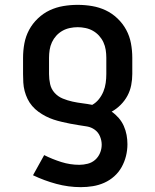

<svg xmlns="http://www.w3.org/2000/svg" viewBox="-20 -558 640 791"><path d="M313 213Q262 213 212 199.5Q162 186 116 164L162 81Q196 98 232.5 109.5Q269 121 307 121Q324 121 341.5 116.5Q359 112 372 100.5Q385 89 392 72.5Q399 56 399 38Q399 21 392 4Q385 -13 370.5 -23.5Q356 -34 338.5 -37Q321 -40 303.5 -42.5Q286 -45 269 -48.5Q252 -52 234.5 -56Q217 -60 200.5 -65.5Q184 -71 168.5 -79Q153 -87 138.5 -97.5Q124 -108 112.5 -121.5Q101 -135 93.5 -150.5Q86 -166 81.5 -183Q77 -200 76 -218Q75 -236 75 -253V-320Q75 -350 80.5 -379.5Q86 -409 100 -435Q114 -461 136 -482Q158 -503 184.5 -515.5Q211 -528 240.5 -533Q270 -538 300 -538Q330 -538 359.5 -533Q389 -528 415.5 -515.5Q442 -503 464 -482Q486 -461 500 -435Q514 -409 519.5 -379.5Q525 -350 525 -320V-253Q525 -230 520.5 -207Q516 -184 505 -163.5Q494 -143 477 -126Q460 -109 440 -98Q456 -87 469 -72Q482 -57 490 -39Q498 -21 501.5 -2Q505 17 505 36Q505 61 499 85Q493 109 481 130.5Q469 152 450.5 168.5Q432 185 409.5 195Q387 205 362.5 209Q338 213 313 213ZM360 -126Q376 -135 387.5 -149.5Q399 -164 406 -181Q413 -198 415.5 -216.5Q418 -235 418 -253V-320Q418 -336 415.5 -352.5Q413 -369 406 -384Q399 -399 388 -411Q377 -423 363 -431Q349 -439 332.5 -442.5Q316 -446 300 -446Q284 -446 267.5 -442.5Q251 -439 237 -431Q223 -423 212 -411Q201 -399 194 -384Q187 -369 184.5 -352.5Q182 -336 182 -320V-253Q182 -232 186.5 -211.5Q191 -191 205 -175.5Q219 -160 238.5 -152Q258 -144 278.5 -139.5Q299 -135 319.5 -132.5Q340 -130 360 -126Z"/></svg>

Font: Iosevka Curly SmBdEx
Style: Regular
Weight: 600
Width: 7
Monospace: yes
Designer: Belleve Invis
Foundry: Belleve Invis
Version: Version 11.1.0; ttfautohint (v1.8.3)